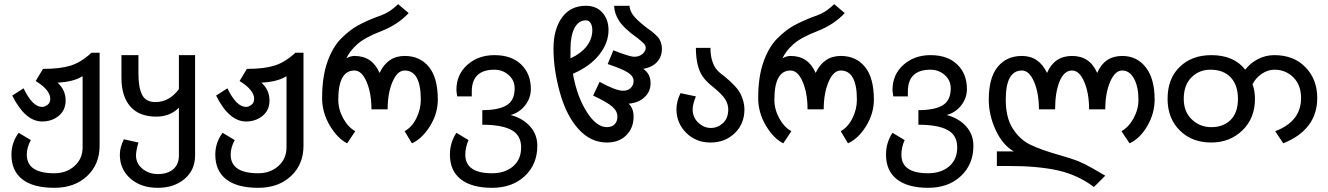

<svg xmlns="http://www.w3.org/2000/svg" viewBox="-20 -692 6411 927"><path d="M460.9 11.7Q460.9 101.6 400.4 158.2Q339.8 214.8 242.2 214.8Q140.6 214.8 87.9 173.8Q35.2 132.8 35.2 54.7Q35.2 -3.9 70.3 -50.8L128.9 -15.6Q109.4 19.5 109.4 54.7Q109.4 144.5 242.2 144.5Q300.8 144.5 339.8 109.4Q378.9 74.2 378.9 19.5V-324.2Q335.9 -296.9 257.8 -293Q296.9 -257.8 296.9 -207Q296.9 -160.2 263.7 -132.8Q230.5 -105.5 183.6 -105.5Q101.6 -105.5 39.1 -230.5L93.8 -265.6Q136.7 -175.8 183.6 -175.8Q195.3 -175.8 209 -185.5Q222.7 -195.3 222.7 -214.8Q222.7 -257.8 152.3 -300.8L187.5 -359.4Q269.5 -359.4 320.3 -375Q371.1 -390.6 421.9 -437.5H460.9Z M921.9 58.6Q921.9 128.9 871.1 171.9Q820.3 214.8 742.2 214.8Q660.2 214.8 609.4 169.9Q558.6 125 558.6 54.7Q558.6 19.5 578.1 -19.5L648.4 -3.9Q636.7 35.2 636.7 58.6Q636.7 97.7 668 123Q699.2 148.4 742.2 148.4Q789.1 148.4 816.4 125Q843.8 101.6 843.8 58.6V-171.9Q800.8 -128.9 734.4 -128.9Q652.3 -128.9 609.4 -177.7Q566.4 -226.6 566.4 -316.4V-425.8H648.4V-335.9Q648.4 -269.5 666 -234.4Q683.6 -199.2 730.5 -199.2Q796.9 -199.2 843.8 -261.7V-425.8H921.9Z M1445.3 11.7Q1445.3 101.6 1384.8 158.2Q1324.2 214.8 1226.6 214.8Q1125 214.8 1072.3 173.8Q1019.5 132.8 1019.5 54.7Q1019.5 -3.9 1054.7 -50.8L1113.3 -15.6Q1093.8 19.5 1093.8 54.7Q1093.8 144.5 1226.6 144.5Q1285.2 144.5 1324.2 109.4Q1363.3 74.2 1363.3 19.5V-324.2Q1320.3 -296.9 1242.2 -293Q1281.2 -257.8 1281.2 -207Q1281.2 -160.2 1248 -132.8Q1214.8 -105.5 1168 -105.5Q1085.9 -105.5 1023.4 -230.5L1078.1 -265.6Q1121.1 -175.8 1168 -175.8Q1179.7 -175.8 1193.4 -185.5Q1207 -195.3 1207 -214.8Q1207 -257.8 1136.7 -300.8L1171.9 -359.4Q1253.9 -359.4 1304.7 -375Q1355.5 -390.6 1406.2 -437.5H1445.3Z M1812.5 -339.8Q1851.6 -421.9 1933.6 -421.9Q2007.8 -421.9 2050.8 -369.1Q2093.8 -316.4 2093.8 -210.9Q2093.8 -144.5 2056.6 -84Q2019.5 -23.4 1968.8 0L1933.6 -58.6Q1968.8 -78.1 1990.2 -121.1Q2011.7 -164.1 2011.7 -210.9Q2011.7 -351.6 1933.6 -351.6Q1898.4 -351.6 1875 -296.9Q1851.6 -242.2 1851.6 -164.1H1773.4Q1773.4 -242.2 1750 -296.9Q1726.6 -351.6 1691.4 -351.6Q1613.3 -351.6 1613.3 -210.9Q1613.3 -164.1 1636.7 -121.1Q1660.2 -78.1 1695.3 -58.6L1656.2 0Q1609.4 -23.4 1572.3 -85.9Q1535.2 -148.4 1535.2 -218.8Q1535.2 -320.3 1560.5 -392.6Q1585.9 -464.8 1627 -505.9Q1668 -546.9 1707 -568.4Q1746.1 -589.8 1796.9 -609.4Q1843.8 -625 1867.2 -642.6Q1890.6 -660.2 1902.3 -671.9L1953.1 -628.9Q1902.3 -574.2 1824.2 -543Q1742.2 -511.7 1705.1 -478.5Q1668 -445.3 1652.3 -410.2Q1671.9 -421.9 1691.4 -421.9Q1777.3 -421.9 1812.5 -339.8Z M2445.3 -136.7Q2503.9 -121.1 2539.1 -82Q2574.2 -43 2574.2 11.7Q2574.2 101.6 2513.7 158.2Q2453.1 214.8 2355.5 214.8Q2257.8 214.8 2205.1 173.8Q2152.3 132.8 2152.3 54.7Q2152.3 -3.9 2183.6 -50.8L2242.2 -15.6Q2226.6 19.5 2226.6 54.7Q2226.6 144.5 2355.5 144.5Q2418 144.5 2457 111.3Q2496.1 78.1 2496.1 19.5Q2496.1 -39.1 2449.2 -64.5Q2402.3 -89.8 2308.6 -89.8V-160.2Q2386.7 -160.2 2425.8 -183.6Q2464.8 -207 2464.8 -265.6Q2464.8 -304.7 2435.5 -330.1Q2406.2 -355.5 2367.2 -355.5Q2257.8 -355.5 2257.8 -250Q2257.8 -246.1 2257.8 -226.6H2187.5Q2183.6 -250 2183.6 -257.8Q2183.6 -332 2236.3 -378.9Q2289.1 -425.8 2367.2 -425.8Q2449.2 -425.8 2496.1 -380.9Q2543 -335.9 2543 -261.7Q2543 -218.8 2515.6 -183.6Q2488.3 -148.4 2445.3 -136.7Z M3019.5 -664.1Q3019.5 -644.5 3035.2 -621.1Q3050.8 -597.7 3101.6 -558.6Q3152.3 -523.4 3164.1 -502Q3175.8 -480.5 3175.8 -457Q3175.8 -418 3152.3 -392.6Q3128.9 -367.2 3085.9 -359.4Q3121.1 -335.9 3121.1 -289.1Q3121.1 -250 3091.8 -222.7Q3062.5 -195.3 3015.6 -191.4Q3039.1 -168 3039.1 -128.9Q3039.1 -74.2 3003.9 -39.1Q2968.8 -3.9 2910.2 -3.9Q2832 -3.9 2773.4 -68.4Q2714.8 -132.8 2683.6 -244.1Q2652.3 -355.5 2652.3 -457Q2652.3 -550.8 2693.4 -607.4Q2734.4 -664.1 2808.6 -664.1Q2859.4 -664.1 2888.7 -630.9Q2918 -597.7 2918 -546.9Q2918 -484.4 2873 -427.7Q2828.1 -371.1 2746.1 -335.9Q2765.6 -226.6 2812.5 -152.3Q2859.4 -78.1 2910.2 -78.1Q2933.6 -78.1 2947.3 -91.8Q2960.9 -105.5 2960.9 -128.9Q2960.9 -156.2 2935.5 -177.7Q2910.2 -199.2 2843.8 -230.5L2875 -296.9Q2953.1 -253.9 2988.3 -253.9Q3011.7 -253.9 3025.4 -267.6Q3039.1 -281.2 3039.1 -300.8Q3039.1 -324.2 3011.7 -341.8Q2984.4 -359.4 2914.1 -382.8L2941.4 -449.2Q3019.5 -418 3043 -418Q3066.4 -418 3082 -431.6Q3097.7 -445.3 3097.7 -460.9Q3097.7 -472.7 3087.9 -482.4Q3078.1 -492.2 3058.6 -507.8Q2992.2 -554.7 2968.8 -591.8Q2945.3 -628.9 2945.3 -664.1ZM2734.4 -410.2Q2785.2 -433.6 2812.5 -468.8Q2839.8 -503.9 2839.8 -546.9Q2839.8 -566.4 2832 -580.1Q2824.2 -593.8 2808.6 -593.8Q2773.4 -593.8 2753.9 -556.6Q2734.4 -519.5 2734.4 -457Q2734.4 -433.6 2734.4 -410.2Z M3410.2 -460.9Q3410.2 -425.8 3418 -400.4Q3425.8 -375 3437.5 -359.4Q3449.2 -343.8 3476.6 -324.2Q3539.1 -273.4 3556.6 -236.3Q3574.2 -199.2 3574.2 -164.1Q3574.2 -93.8 3527.3 -48.8Q3480.5 -3.9 3410.2 -3.9Q3339.8 -3.9 3293 -50.8Q3246.1 -97.7 3246.1 -164.1Q3246.1 -203.1 3265.6 -242.2L3339.8 -226.6Q3324.2 -187.5 3324.2 -164.1Q3324.2 -125 3351.6 -99.6Q3378.9 -74.2 3412.1 -74.2Q3445.3 -74.2 3470.7 -97.7Q3496.1 -121.1 3496.1 -164.1Q3496.1 -187.5 3482.4 -210.9Q3468.8 -234.4 3425.8 -269.5Q3390.6 -296.9 3373 -322.3Q3355.5 -347.7 3347.7 -382.8Q3339.8 -418 3339.8 -460.9Z M3918 -339.8Q3957 -421.9 4039.1 -421.9Q4113.3 -421.9 4156.2 -369.1Q4199.2 -316.4 4199.2 -210.9Q4199.2 -144.5 4162.1 -84Q4125 -23.4 4074.2 0L4039.1 -58.6Q4074.2 -78.1 4095.7 -121.1Q4117.2 -164.1 4117.2 -210.9Q4117.2 -351.6 4039.1 -351.6Q4003.9 -351.6 3980.5 -296.9Q3957 -242.2 3957 -164.1H3878.9Q3878.9 -242.2 3855.5 -296.9Q3832 -351.6 3796.9 -351.6Q3718.8 -351.6 3718.8 -210.9Q3718.8 -164.1 3742.2 -121.1Q3765.6 -78.1 3800.8 -58.6L3761.7 0Q3714.8 -23.4 3677.7 -85.9Q3640.6 -148.4 3640.6 -218.8Q3640.6 -320.3 3666 -392.6Q3691.4 -464.8 3732.4 -505.9Q3773.4 -546.9 3812.5 -568.4Q3851.6 -589.8 3902.3 -609.4Q3949.2 -625 3972.7 -642.6Q3996.1 -660.2 4007.8 -671.9L4058.6 -628.9Q4007.8 -574.2 3929.7 -543Q3847.7 -511.7 3810.5 -478.5Q3773.4 -445.3 3757.8 -410.2Q3777.3 -421.9 3796.9 -421.9Q3882.8 -421.9 3918 -339.8Z M4550.8 -136.7Q4609.4 -121.1 4644.5 -82Q4679.7 -43 4679.7 11.7Q4679.7 101.6 4619.1 158.2Q4558.6 214.8 4460.9 214.8Q4363.3 214.8 4310.5 173.8Q4257.8 132.8 4257.8 54.7Q4257.8 -3.9 4289.1 -50.8L4347.7 -15.6Q4332 19.5 4332 54.7Q4332 144.5 4460.9 144.5Q4523.4 144.5 4562.5 111.3Q4601.6 78.1 4601.6 19.5Q4601.6 -39.1 4554.7 -64.5Q4507.8 -89.8 4414.1 -89.8V-160.2Q4492.2 -160.2 4531.2 -183.6Q4570.3 -207 4570.3 -265.6Q4570.3 -304.7 4541 -330.1Q4511.7 -355.5 4472.7 -355.5Q4363.3 -355.5 4363.3 -250Q4363.3 -246.1 4363.3 -226.6H4293Q4289.1 -250 4289.1 -257.8Q4289.1 -332 4341.8 -378.9Q4394.5 -425.8 4472.7 -425.8Q4554.7 -425.8 4601.6 -380.9Q4648.4 -335.9 4648.4 -261.7Q4648.4 -218.8 4621.1 -183.6Q4593.8 -148.4 4550.8 -136.7Z M5316.4 -164.1H5238.3Q5238.3 -242.2 5214.8 -296.9Q5191.4 -351.6 5156.2 -351.6Q5117.2 -351.6 5095.7 -298.8Q5074.2 -246.1 5074.2 -164.1H4996.1Q4996.1 -242.2 4972.7 -296.9Q4949.2 -351.6 4914.1 -351.6Q4835.9 -351.6 4835.9 -210.9Q4835.9 -125 4869.1 -72.3Q4902.3 -19.5 4953.1 5.9Q5003.9 31.2 5101.6 58.6Q5156.2 74.2 5185.5 85.9Q5214.8 97.7 5255.9 121.1Q5296.9 144.5 5316.4 156.2L5261.7 210.9Q5183.6 152.3 5087.9 130.9Q4992.2 109.4 4851.6 109.4H4793V39.1H4875Q4820.3 7.8 4787.1 -64.5Q4753.9 -136.7 4753.9 -210.9Q4753.9 -316.4 4796.9 -369.1Q4839.8 -421.9 4914.1 -421.9Q4996.1 -421.9 5035.2 -339.8Q5070.3 -421.9 5156.2 -421.9Q5242.2 -421.9 5277.3 -339.8Q5312.5 -421.9 5398.4 -421.9Q5468.8 -421.9 5511.7 -367.2Q5554.7 -312.5 5554.7 -210.9Q5554.7 -144.5 5519.5 -84Q5484.4 -23.4 5433.6 0L5394.5 -58.6Q5429.7 -78.1 5453.1 -121.1Q5476.6 -164.1 5476.6 -210.9Q5476.6 -273.4 5455.1 -312.5Q5433.6 -351.6 5398.4 -351.6Q5363.3 -351.6 5339.8 -296.9Q5316.4 -242.2 5316.4 -164.1Z M5992.2 -355.5Q6015.6 -386.7 6052.7 -406.2Q6089.8 -425.8 6132.8 -425.8Q6226.6 -425.8 6283.2 -367.2Q6339.8 -308.6 6339.8 -218.8Q6339.8 -66.4 6175.8 0L6136.7 -58.6Q6261.7 -105.5 6261.7 -218.8Q6261.7 -281.2 6224.6 -318.4Q6187.5 -355.5 6132.8 -355.5Q6101.6 -355.5 6072.3 -335.9Q6043 -316.4 6027.3 -285.2Q6039.1 -253.9 6039.1 -214.8Q6039.1 -121.1 5978.5 -62.5Q5918 -3.9 5828.1 -3.9Q5734.4 -3.9 5675.8 -62.5Q5617.2 -121.1 5617.2 -214.8Q5617.2 -312.5 5675.8 -369.1Q5734.4 -425.8 5828.1 -425.8Q5937.5 -425.8 5992.2 -355.5ZM5828.1 -78.1Q5886.7 -78.1 5921.9 -113.3Q5957 -148.4 5957 -214.8Q5957 -281.2 5921.9 -318.4Q5886.7 -355.5 5824.2 -355.5Q5769.5 -355.5 5732.4 -318.4Q5695.3 -281.2 5695.3 -214.8Q5695.3 -152.3 5734.4 -115.2Q5773.4 -78.1 5828.1 -78.1Z"/></svg>

Font: 和音 by 宁静之雨，公众号njzyshare
Style: Regular
Weight: 400
Designer: Steve Matteson
Foundry: Ascender Corporation
Version: Version 6.00;June 8, 2018;FontCreator 11.0.0.2388 32-bit